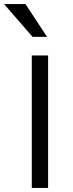

<svg xmlns="http://www.w3.org/2000/svg" viewBox="-56 -922 356 942"><path d="M100 -650H180V0H100ZM104 -741 -36 -902H69L175 -741Z"/></svg>

Font: Syne
Style: Regular
Weight: 400
Designer: Lucas Descroix
Foundry: Bonjour Monde
Version: Version 2.200